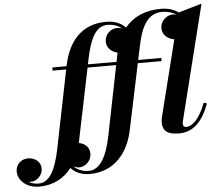

<svg xmlns="http://www.w3.org/2000/svg" viewBox="-258 -843 1351 1176"><g transform="rotate(-5 417.5 -255.0)"><path d="M79 -460V-440.5H162.5L65.5 40C41 160.5 3.5 241 -66 241C-90 241 -111.5 235 -129 225C-123.5 226 -118.5 226.5 -113.5 226.5C-77 226.5 -40 193.5 -40 151C-40 104.5 -82 81.5 -117 81.5C-157.5 81.5 -194 110 -194 156C-194 208 -144.5 260 -63.5 260C22.5 260 89.5 223 135.5 163C159.5 190 198 210 250.5 210C400.5 210 489.5 104.5 518.5 -38.5L603 -440.5H749V-460H607L624 -540C647.5 -660.5 689 -740.5 777 -740.5C813.5 -740.5 843.5 -730.5 865 -715.5C857 -717.5 849 -719 841.5 -719C802 -719 765.5 -683.5 765.5 -641C765.5 -598 801.5 -572 838.5 -567L720.5 -95C719 -89 717 -75.5 717 -68C717 -10.5 750.5 10 817.5 10C907.5 10 963 -50.5 1003.5 -158L984 -164.5C949 -71.5 904.5 -25.5 863.5 -25.5C851 -25.5 845 -34.5 845 -45C845 -50 845.5 -57 847 -63L1023.5 -770L880 -728C855 -746.5 819.5 -760 772 -760C670 -760 598 -722.5 550.5 -664C527 -689.5 488.5 -710 432 -710C272 -710 194.5 -600.5 167 -461.5L166.5 -460ZM304 -490C328.5 -610.5 364 -690.5 437 -690.5C474.5 -690.5 504.5 -678.5 525.5 -661.5C515.5 -664.5 505.5 -666.5 495.5 -666.5C455 -666.5 419 -633.5 419 -588.5C419 -548.5 451 -523 485 -516C485 -514.5 484.5 -513 484 -511.5L474 -460H298ZM191 164C226.5 164 265.5 131 265.5 86C265.5 42.5 232 20 200 15C200.5 14 200.5 12.5 201 11.5L294 -440.5H470L383.5 -10C359 110.5 317 190.5 246.5 190.5C208.5 190.5 177 176.5 155.5 155.5C168 161 180.5 164 191 164Z"/></g></svg>

Font: Bodoni* 11pt
Style: Bold Italic
Weight: 700
Italic angle: -13°
Version: Version 2.3